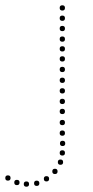

<svg xmlns="http://www.w3.org/2000/svg" viewBox="-140 -540 354 727"><path d="M96 -226Q86 -226 86 -236Q86 -246 96 -246Q106 -246 106 -236Q106 -226 96 -226ZM96 -186Q86 -186 86 -196Q86 -206 96 -206Q106 -206 106 -196Q106 -186 96 -186ZM96 -146Q86 -146 86 -156Q86 -166 96 -166Q106 -166 106 -156Q106 -146 96 -146ZM96 -108Q86 -108 86 -118Q86 -128 96 -128Q106 -128 106 -118Q106 -108 96 -108ZM96 -66Q86 -66 86 -76Q86 -86 96 -86Q106 -86 106 -76Q106 -66 96 -66ZM96 -26Q86 -26 86 -36Q86 -46 96 -46Q106 -46 106 -36Q106 -26 96 -26ZM97 13Q87 13 87 3Q87 -7 97 -7Q107 -7 107 3Q107 13 97 13ZM96 -500Q86 -500 86 -510Q86 -520 96 -520Q106 -520 106 -510Q106 -500 96 -500ZM96 -382Q86 -382 86 -392Q86 -402 96 -402Q106 -402 106 -392Q106 -382 96 -382ZM96 -345Q86 -345 86 -355Q86 -365 96 -365Q106 -365 106 -355Q106 -345 96 -345ZM96 -307Q86 -307 86 -317Q86 -327 96 -327Q106 -327 106 -317Q106 -307 96 -307ZM96 -267Q86 -267 86 -277Q86 -287 96 -287Q106 -287 106 -277Q106 -267 96 -267ZM96 -422Q86 -422 86 -432Q86 -442 96 -442Q106 -442 106 -432Q106 -422 96 -422ZM96 -461Q86 -461 86 -471Q86 -481 96 -481Q106 -481 106 -471Q106 -461 96 -461ZM96 49Q86 49 86 39Q86 29 96 29Q106 29 106 39Q106 49 96 49ZM89 84Q79 84 79 74Q79 64 89 64Q99 64 99 74Q99 84 89 84ZM68 119Q58 119 58 109Q58 99 68 99Q78 99 78 109Q78 119 68 119ZM36 147Q26 147 26 137Q26 127 36 127Q46 127 46 137Q46 147 36 147ZM-1 164Q-11 164 -11 154Q-11 144 -1 144Q9 144 9 154Q9 164 -1 164ZM-110 144Q-120 144 -120 134Q-120 124 -110 124Q-100 124 -100 134Q-100 144 -110 144ZM-76 161Q-86 161 -86 151Q-86 141 -76 141Q-66 141 -66 151Q-66 161 -76 161ZM-40 167Q-50 167 -50 157Q-50 147 -40 147Q-30 147 -30 157Q-30 167 -40 167Z"/></svg>

Font: Raleway Dots 
Style: Regular
Weight: 400
Version: Version 1.000